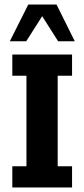

<svg xmlns="http://www.w3.org/2000/svg" viewBox="-20 -822 370 842"><path d="M34 0V-93H96V-490H34V-583H296V-490H233V-93H296V0ZM23 -641 104 -802H228L308 -641H235L165 -751L95 -641Z"/></svg>

Font: Rokkitt SemiBold
Style: Bold
Weight: 700
Version: Version 3.103